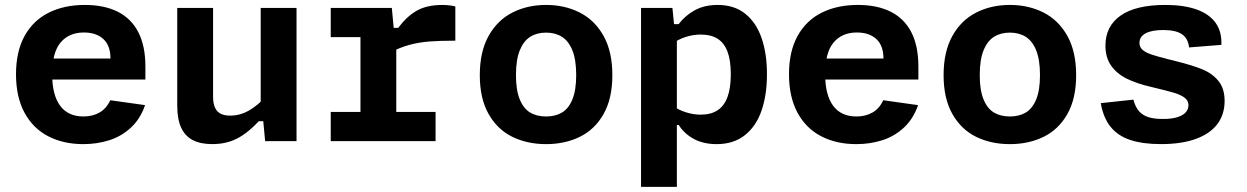

<svg xmlns="http://www.w3.org/2000/svg" viewBox="-20 -566 5000 770"><path d="M320.2 -546.2Q397.8 -546.2 452.1 -519Q506.4 -491.8 534.8 -436.8Q563.1 -381.7 563.1 -299.2V-247.1H157.8V-331.2H443.9L423 -312.6V-332Q423 -383.1 394.5 -409.4Q365.9 -435.7 316.1 -435.7Q256.8 -435.7 223 -395.5Q189.2 -355.4 189.2 -268.3Q189.2 -185.5 221 -142.2Q252.9 -98.9 314.6 -98.9Q351.9 -98.9 379.5 -115Q407.2 -131.2 422.2 -164L561.8 -144.4Q542.8 -89 504.8 -54Q466.8 -18.9 418 -3.5Q369.2 12 314.2 12Q233.7 12 172.8 -19.8Q112 -51.5 78.1 -114.4Q44.2 -177.3 44.2 -268.3Q44.2 -359.8 78.8 -422.2Q113.5 -484.5 175.7 -515.3Q237.8 -546.2 320.2 -546.2Z M1025.5 -534.2H1169.2V0H1043.3L1034.2 -96.7H1025.5ZM834.5 -534.2V-178.6Q834.5 -149.9 842.9 -133Q851.2 -116.1 866.3 -109.2Q881.3 -102.3 903 -102.3Q942.8 -102.3 978.2 -122.7Q1013.6 -143 1047 -179.4V-79.9H1017.8Q975.8 -34.2 932.1 -11.1Q888.5 11.9 830.9 11.9Q784.3 11.9 753.3 -4Q722.3 -20 706.6 -53.9Q690.8 -87.8 690.8 -141.5V-534.2Z M1560.6 -435.8H1569.2V-0.2H1425.6V-439.7L1448.1 -417.2H1306.4V-534.2H1551.4ZM1546.6 -356V-454.3H1576.8Q1612.7 -501.7 1652.8 -523.9Q1692.9 -546.1 1753.6 -546.1Q1782.3 -546.1 1806.1 -540.2V-402.9Q1744.6 -402.9 1701.9 -399.6Q1659.3 -396.2 1621.7 -386Q1584 -375.8 1546.6 -356ZM1306.4 -117H1726.8V0H1306.4Z M2170 12Q2094.6 12 2034.7 -17.3Q1974.8 -46.6 1939.5 -108.8Q1904.2 -170.9 1904.2 -264.6Q1904.2 -358.7 1939.5 -421.9Q1974.8 -485.1 2034.9 -515.6Q2095 -546.2 2170 -546.2Q2245 -546.2 2305.2 -515.6Q2365.3 -485.1 2400.6 -421.9Q2435.8 -358.8 2435.8 -264.6Q2435.8 -170.8 2400.6 -108.7Q2365.3 -46.6 2305.4 -17.3Q2245.4 12 2170 12ZM2170 -435.2Q2133.3 -435.2 2106.5 -418.5Q2079.8 -401.8 2064.5 -364.1Q2049.2 -326.3 2049.2 -265Q2049.2 -204.1 2064.5 -167.2Q2079.8 -130.2 2106.3 -114.6Q2132.9 -98.9 2170 -98.9Q2207.1 -98.9 2233.6 -114.6Q2260.2 -130.2 2275.5 -167.2Q2290.8 -204.1 2290.8 -265Q2290.8 -326.3 2275.5 -364.1Q2260.2 -401.8 2233.4 -418.5Q2206.7 -435.2 2170 -435.2Z M2694.5 183.3H2550.8V-534.2H2676.7L2685.8 -442.1H2694.5ZM2854.2 12Q2800.2 12 2761.7 -9.3Q2723.1 -30.6 2702.1 -64.6H2672.9V-144.8Q2700.2 -125.2 2730.4 -115.8Q2760.6 -106.2 2790 -106.2Q2830.8 -106.2 2857.4 -123.5Q2884 -140.8 2897.4 -176.6Q2910.8 -212.5 2910.8 -268.4Q2910.8 -324.1 2897.5 -359Q2884.2 -394 2857.8 -410.7Q2831.2 -427.4 2790.3 -427.4Q2759.8 -427.4 2729.8 -417.8Q2699.8 -408.2 2672.9 -388.6V-469.2H2701.6Q2727.6 -503.6 2766.4 -524.9Q2805.2 -546.2 2858.2 -546.2Q2924.8 -546.2 2968.9 -510.8Q3013 -475.4 3034.4 -413.1Q3055.8 -350.8 3055.8 -268.4Q3055.8 -185.7 3034.2 -122.7Q3012.6 -59.8 2967.3 -23.9Q2922 12 2854.2 12Z M3420.2 -546.2Q3497.8 -546.2 3552.1 -519Q3606.4 -491.8 3634.8 -436.8Q3663.1 -381.7 3663.1 -299.2V-247.1H3257.8V-331.2H3543.9L3523 -312.6V-332Q3523 -383.1 3494.5 -409.4Q3465.9 -435.7 3416.1 -435.7Q3356.8 -435.7 3323 -395.5Q3289.2 -355.4 3289.2 -268.3Q3289.2 -185.5 3321 -142.2Q3352.9 -98.9 3414.6 -98.9Q3451.9 -98.9 3479.5 -115Q3507.2 -131.2 3522.2 -164L3661.8 -144.4Q3642.8 -89 3604.8 -54Q3566.8 -18.9 3518 -3.5Q3469.2 12 3414.2 12Q3333.7 12 3272.8 -19.8Q3212 -51.5 3178.1 -114.4Q3144.2 -177.3 3144.2 -268.3Q3144.2 -359.8 3178.8 -422.2Q3213.5 -484.5 3275.7 -515.3Q3337.8 -546.2 3420.2 -546.2Z M4030 12Q3954.6 12 3894.7 -17.3Q3834.8 -46.6 3799.5 -108.8Q3764.2 -170.9 3764.2 -264.6Q3764.2 -358.7 3799.5 -421.9Q3834.8 -485.1 3894.9 -515.6Q3955 -546.2 4030 -546.2Q4105 -546.2 4165.2 -515.6Q4225.3 -485.1 4260.6 -421.9Q4295.8 -358.8 4295.8 -264.6Q4295.8 -170.8 4260.6 -108.7Q4225.3 -46.6 4165.4 -17.3Q4105.4 12 4030 12ZM4030 -435.2Q3993.3 -435.2 3966.5 -418.5Q3939.8 -401.8 3924.5 -364.1Q3909.2 -326.3 3909.2 -265Q3909.2 -204.1 3924.5 -167.2Q3939.8 -130.2 3966.3 -114.6Q3992.9 -98.9 4030 -98.9Q4067.1 -98.9 4093.6 -114.6Q4120.2 -130.2 4135.5 -167.2Q4150.8 -204.1 4150.8 -265Q4150.8 -326.3 4135.5 -364.1Q4120.2 -401.8 4093.4 -418.5Q4066.7 -435.2 4030 -435.2Z M4878.1 -386 4748.6 -375.8Q4745.2 -411.2 4720.5 -428.4Q4695.8 -445.6 4645.1 -445.6Q4598.9 -445.6 4574.3 -432.3Q4549.7 -419 4549.7 -394Q4549.7 -377.5 4561.4 -366.8Q4573.2 -356.1 4595.3 -348.3Q4617.5 -340.5 4663.7 -328.8Q4679.8 -324.8 4695.5 -320.8Q4763.7 -303.9 4802.8 -287.6Q4842 -271.3 4866.6 -241.2Q4891.2 -211 4891.2 -161Q4891.2 -107.2 4862 -68.3Q4832.7 -29.5 4775.5 -8.8Q4718.3 11.9 4636.4 11.9Q4561.8 11.9 4512.2 -4.9Q4462.5 -21.7 4433.7 -57.7Q4404.8 -93.7 4394.5 -152.3L4525.4 -166.4Q4533.1 -136.7 4548.2 -119.8Q4563.2 -103 4586.1 -96Q4608.9 -88.9 4644.6 -88.9Q4680 -88.9 4702.8 -96.4Q4725.6 -103.8 4735.9 -116.2Q4746.2 -128.7 4746.2 -144.1Q4746.2 -162.5 4730.8 -174.1Q4715.5 -185.8 4688.1 -194Q4660.7 -202.2 4596.8 -217.4Q4538.2 -230.8 4498.2 -250.8Q4458.2 -270.8 4435.8 -303.1Q4413.3 -335.4 4413.3 -382.9Q4413.3 -461 4474.2 -503.6Q4535 -546.2 4653.9 -546.2Q4728 -546.2 4779.1 -527.9Q4830.2 -509.7 4855.5 -473.8Q4880.7 -437.8 4878.1 -386Z"/></svg>

Font: Monaspace Neon Var ExtraLight
Style: Regular
Weight: 200
Designer: Riley Cran and the Lettermatic Team
Version: Version 1.200 (Monaspace Neon Var)